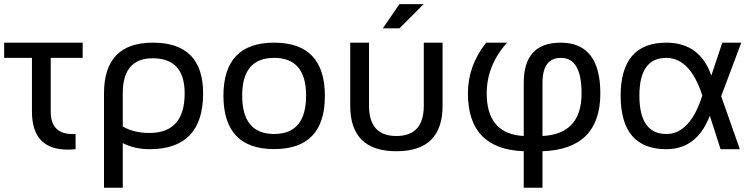

<svg xmlns="http://www.w3.org/2000/svg" viewBox="-20 -718 3626 924"><path d="M0 -512.7H377.9V-439.5H224.1V-180.7Q224.1 -72.8 329.6 -72.8Q336.4 -72.8 343.8 -73.2V0Q323.7 2 306.2 2Q133.8 2 133.8 -180.7V-439.5H0Z M570.8 -109.4Q624 -78.1 699.2 -78.1Q868.7 -78.1 868.7 -268.6Q868.7 -437.5 714.8 -437.5Q570.8 -437.5 570.8 -268.6ZM715.8 -512.7Q957.5 -512.7 957.5 -268.6Q957.5 0 699.7 0Q628.4 0 570.8 -29.3V185.5H480.5V-268.6Q480.5 -512.7 715.8 -512.7Z M1299.3 -73.2Q1453.1 -73.2 1453.1 -258.3Q1453.1 -439.5 1299.3 -439.5Q1145.5 -439.5 1145.5 -258.3Q1145.5 -73.2 1299.3 -73.2ZM1055.2 -256.3Q1055.2 -512.7 1299.3 -512.7Q1543.5 -512.7 1543.5 -256.3Q1543.5 -0.5 1299.3 -0.5Q1056.2 -0.5 1055.2 -256.3Z M1665.5 -209V-512.7H1755.9V-209Q1755.9 -63.5 1887.7 -63.5Q2019.5 -63.5 2019.5 -209V-512.7H2109.9V-209Q2109.9 9.8 1887.7 9.8Q1665.5 9.8 1665.5 -209ZM1902.3 -698.2H2019L1902.3 -581.5H1822.3Z M2319.8 -512.7H2419.9Q2322.3 -402.8 2322.3 -268.6Q2322.3 -73.2 2500.5 -63.5V-319.8Q2500.5 -512.7 2678.2 -512.7Q2869.1 -512.7 2869.1 -268.6Q2869.1 0 2590.8 9.8V185.5H2500.5V9.8Q2231.9 0 2231.9 -268.6Q2231.9 -402.8 2319.8 -512.7ZM2778.8 -268.6Q2778.8 -439.5 2679.7 -439.5Q2590.8 -439.5 2590.8 -319.8V-63.5Q2778.8 -73.2 2778.8 -268.6Z M2966.8 -256.3Q2966.8 -512.7 3186.5 -512.7Q3348.1 -512.7 3403.3 -354.5L3456.1 -512.7H3547.4L3450.7 -254.9L3540.5 0H3447.8L3396 -161.1Q3334.5 0 3186.5 0Q2967.8 0 2966.8 -256.3ZM3186.5 -73.2Q3301.3 -73.2 3359.9 -258.3Q3301.3 -439.5 3186.5 -439.5Q3057.1 -439.5 3057.1 -258.3Q3057.1 -73.2 3186.5 -73.2Z"/></svg>

Font: Voltera
Style: Regular
Weight: 400
Designer: Bernd Montag
Version: Version 1.301